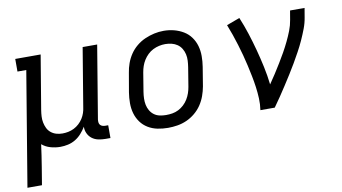

<svg xmlns="http://www.w3.org/2000/svg" viewBox="-74 -715 1949 1094"><g transform="rotate(-10 900.0 -168.0)"><path d="M4 205 114 -457H63V-530H210L158 -218Q155 -199 154 -181Q153 -163 156.5 -145.5Q160 -128 167.5 -112.5Q175 -97 188.5 -86Q202 -75 219 -70Q236 -65 255 -65Q272 -65 289 -68.5Q306 -72 322 -80Q338 -88 351.5 -100.5Q365 -113 374.5 -128Q384 -143 389.5 -159.5Q395 -176 397 -193L453 -530H537L467 -108Q466 -99 467 -91Q468 -83 473 -77Q478 -71 486 -68.5Q494 -66 502 -66H519V8H490Q469 8 448.5 3.5Q428 -1 412.5 -13Q397 -25 388.5 -43.5Q380 -62 381 -82Q369 -62 353 -44Q337 -26 317 -14Q297 -2 274.5 3Q252 8 230 8Q201 8 173 0Q145 -8 124 -26Q120 6 115 38Q110 70 105 102L88 205Z M853 8Q822 8 792.5 2Q763 -4 738 -19Q713 -34 696 -57.5Q679 -81 671 -109Q663 -137 663 -168Q663 -199 668 -230L687 -340Q691 -367 700.5 -393.5Q710 -420 726 -444Q742 -468 765 -487Q788 -506 814.5 -517.5Q841 -529 868 -535Q895 -541 923 -541Q954 -541 983 -533.5Q1012 -526 1037 -511Q1062 -496 1079 -472.5Q1096 -449 1104 -421Q1112 -393 1112 -362Q1112 -331 1107 -300L1089 -190Q1084 -163 1074.5 -136.5Q1065 -110 1049 -86Q1033 -62 1010 -43Q987 -24 961 -12.5Q935 -1 907.5 3.5Q880 8 853 8ZM854 -66Q873 -66 891 -69Q909 -72 926 -80.5Q943 -89 957.5 -102.5Q972 -116 982 -132.5Q992 -149 998 -166.5Q1004 -184 1007 -202L1025 -312Q1028 -331 1029 -350Q1030 -369 1026 -387Q1022 -405 1012.5 -420.5Q1003 -436 988.5 -446Q974 -456 956 -460.5Q938 -465 919 -465Q901 -465 883 -461Q865 -457 848 -448.5Q831 -440 817 -426.5Q803 -413 793 -397Q783 -381 777 -363.5Q771 -346 768 -328L750 -218Q747 -199 746.5 -180Q746 -161 749.5 -143.5Q753 -126 762 -110.5Q771 -95 785 -84.5Q799 -74 817 -70Q835 -66 854 -66Z M1388 0Q1393 -34 1391.5 -67.5Q1390 -101 1385.5 -134Q1381 -167 1374.5 -199Q1368 -231 1361 -262.5Q1354 -294 1345.5 -325.5Q1337 -357 1327.5 -388Q1318 -419 1307.5 -449.5Q1297 -480 1285 -510L1361 -538Q1381 -490 1397 -440.5Q1413 -391 1426.5 -340.5Q1440 -290 1451 -238.5Q1462 -187 1468 -135Q1487 -162 1504.5 -189.5Q1522 -217 1539 -244.5Q1556 -272 1572 -300.5Q1588 -329 1602 -358Q1616 -387 1627.5 -416.5Q1639 -446 1644 -477L1653 -530H1737L1728 -477Q1723 -445 1711 -413.5Q1699 -382 1685 -351Q1671 -320 1654.5 -290Q1638 -260 1621 -230.5Q1604 -201 1585.5 -172Q1567 -143 1548.5 -114Q1530 -85 1510.5 -56.5Q1491 -28 1471 0Z"/></g></svg>

Font: Iosevka Curly Slab ExObl
Style: Regular
Weight: 400
Width: 7
Italic angle: -9°
Monospace: yes
Designer: Belleve Invis
Foundry: Belleve Invis
Version: Version 11.1.0; ttfautohint (v1.8.3)